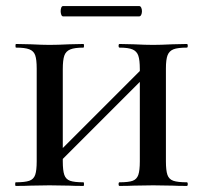

<svg xmlns="http://www.w3.org/2000/svg" viewBox="-20 -613 669 633"><path d="M374 -456Q371 -456 371 -462Q371 -468 374 -468L420 -467Q460 -465 485 -465Q509 -465 549 -467L596 -468Q599 -468 599 -462Q599 -456 596 -456Q566 -456 552 -450.5Q538 -445 532.5 -431Q527 -417 527 -387V-81Q527 -51 532 -36.5Q537 -22 551.5 -17Q566 -12 596 -12Q599 -12 599 -6Q599 0 596 0Q566 0 549 -1L485 -2L421 -1Q404 0 374 0Q371 0 371 -6Q371 -12 374 -12Q404 -12 417.5 -17Q431 -22 436 -36.5Q441 -51 441 -81V-385Q441 -415 436 -429.5Q431 -444 417 -450Q403 -456 374 -456ZM133 -71 480 -418 498 -400 151 -53ZM33 -456Q31 -456 31 -462Q31 -468 33 -468L81 -467Q121 -465 143 -465Q169 -465 209 -467L255 -468Q257 -468 257 -462Q257 -456 255 -456Q226 -456 211.5 -450Q197 -444 192 -429.5Q187 -415 187 -385V-81Q187 -51 192 -36.5Q197 -22 211 -17Q225 -12 255 -12Q257 -12 257 -6Q257 0 255 0Q225 0 208 -1L143 -2L81 -1Q63 0 32 0Q30 0 30 -6Q30 -12 32 -12Q62 -12 76.5 -17Q91 -22 96 -36.5Q101 -51 101 -81V-387Q101 -417 96 -431Q91 -445 76.5 -450.5Q62 -456 33 -456ZM180 -576Q180 -583 182 -588Q184 -593 188 -593H439Q443 -593 445.5 -588Q448 -583 448 -576Q448 -569 445.5 -564Q443 -559 439 -559H188Q184 -559 182 -564.5Q180 -570 180 -576Z"/></svg>

Font: Cormorant Unicase SemiBold
Style: Regular
Weight: 600
Designer: Christian Thalmann (Catharsis Fonts)
Foundry: Catharsis Fonts
Version: Version 4.000